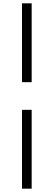

<svg xmlns="http://www.w3.org/2000/svg" viewBox="-20 -895 322 1152"><path d="M112 -402V-875H170V-402ZM112 237V-236H170V237Z"/></svg>

Font: Joan
Style: Regular
Weight: 400
Designer: Paolo Biagini
Version: Version 1.001; ttfautohint (v1.8.4.7-5d5b);gftools[0.9.30]